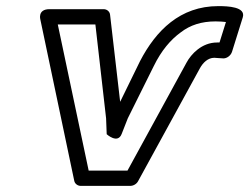

<svg xmlns="http://www.w3.org/2000/svg" viewBox="-20 -583 815 628"><path d="M698 -444H690C640 -444 605 -406 590 -378L397 -25H270L169 -503H292L327 -196L329 -144C329 -144 365 -111 378 -145L398 -196L483 -367C508 -418 538 -453 571 -477C602 -501 639 -513 685 -513C699 -513 711 -512 719 -511ZM711 -392C722 -392 735 -401 739 -414L774 -526C785 -561 725 -563 694 -563C569 -563 490 -483 438 -383L373 -250L340 -535C339 -545 330 -553 319 -553H142C102 -553 112 -519 112 -519L223 9C225 18 234 25 244 25H406C416 25 427 19 432 9L634 -360C644 -378 660 -394 681 -394C686 -394 702 -392 711 -392Z"/></svg>

Font: Asimov
Style: XWidOuIt
Weight: 500
Designer: Google
Version: Version 2.000980; 2014